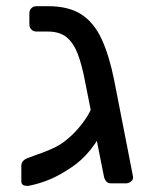

<svg xmlns="http://www.w3.org/2000/svg" viewBox="-20 -593 486 621"><path d="M339 0Q329 0 323.5 -6.5Q318 -13 316 -23L255 -330Q245 -383 231.5 -418.5Q218 -454 195.5 -472.5Q173 -491 134 -491H98Q88 -491 81.5 -497.5Q75 -504 75 -514V-550Q75 -560 81.5 -566.5Q88 -573 98 -573H135Q202 -573 243 -546.5Q284 -520 308.5 -467Q333 -414 349 -335L410 -23Q412 -13 404.5 -6.5Q397 0 387 0ZM210 -51Q173 -26 140.5 -12.5Q108 1 73 8Q63 9 56 6Q49 3 49 -7V-57Q49 -74 70 -82Q77 -85 96 -91.5Q115 -98 137 -107Q159 -116 175 -126Q200 -142 224 -167.5Q248 -193 264.5 -220.5Q281 -248 281 -269L339 -276Q338 -233 320 -189Q302 -145 273 -109Q244 -73 210 -51Z"/></svg>

Font: RubikRegular
Style: Regular
Weight: 400
Designer: Hubert and Fischer
Foundry: Hubert and Fischer
Version: Version 2.300;gftools[0.9.30]